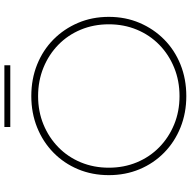

<svg xmlns="http://www.w3.org/2000/svg" viewBox="-17 -850 871 877"><g transform="rotate(-90 418.5 -411.5)"><path d="M418 4Q341 4 275 -22.5Q209 -49 160 -97Q111 -145 84 -209.5Q57 -274 57 -350Q57 -426 84 -490.5Q111 -555 160 -603Q209 -651 275 -677.5Q341 -704 418 -704Q496 -704 562 -677.5Q628 -651 676.5 -603Q725 -555 752.5 -490.5Q780 -426 780 -350Q780 -274 752.5 -209.5Q725 -145 676.5 -97Q628 -49 562 -22.5Q496 4 418 4ZM418 -27Q488 -27 548 -51.5Q608 -76 652.5 -119.5Q697 -163 721.5 -222Q746 -281 746 -350Q746 -419 721.5 -478Q697 -537 652.5 -580.5Q608 -624 548 -648.5Q488 -673 418 -673Q348 -673 288.5 -648.5Q229 -624 184.5 -580.5Q140 -537 115.5 -478Q91 -419 91 -350Q91 -281 115.5 -222Q140 -163 184.5 -119.5Q229 -76 288.5 -51.5Q348 -27 418 -27ZM277 -800V-827H559V-800Z"/></g></svg>

Font: Montserrat ExtraLight
Style: Regular
Weight: 200
Designer: Julieta Ulanovsky
Foundry: Julieta Ulanovsky
Version: Version 9.000; ttfautohint (v1.8.4.7-5d5b)